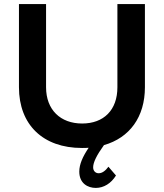

<svg xmlns="http://www.w3.org/2000/svg" viewBox="-20 -720 803 942"><path d="M691 -700H556V-292C556 -180 489 -114 383 -114C277 -114 206 -181 206 -292V-700H73V-292C73 -108 191 6 382 6C393 6 404 6 415 5C386 48 369 86 369 122C369 180 411 202 450 202C489 202 525 180 549 141L512 98C498 117 482 130 464 130C449 130 437 119 437 101C437 77 454 42 490 -8C616 -44 691 -146 691 -292Z"/></svg>

Font: Montserrat_SPRD_medium Medium
Style: Regular
Weight: 400
Designer: Julieta Ulanovsky edited by Nelly Hempel
Foundry: Julieta Ulanovsky
Version: Version 4.000;PS 004.000;hotconv 1.0.88;makeotf.lib2.5.64775